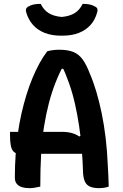

<svg xmlns="http://www.w3.org/2000/svg" viewBox="-20 -968 640 996"><path d="M32 -284H302Q330 -284 352 -278Q374 -272 391 -260L422 -274V-170H83Q62 -170 51 -181Q40 -192 36 -213Q32 -234 32 -264ZM189 0Q175 3 161 5.5Q147 8 132 8Q110 8 93 2.5Q76 -3 66.5 -15Q57 -27 57 -46Q57 -106 61 -163.5Q65 -221 72.5 -275Q80 -329 91.5 -379.5Q103 -430 117 -475.5Q131 -521 148 -562Q165 -603 184 -638Q203 -673 225 -702Q239 -706 255 -708Q271 -710 287 -710Q333 -710 361.5 -698Q390 -686 409.5 -658.5Q429 -631 446 -586Q464 -545 479.5 -493Q495 -441 507.5 -380.5Q520 -320 528 -253Q536 -186 539 -113Q541 -86 542 -57.5Q543 -29 544 0Q533 4 520 6Q507 8 493 8Q467 8 449 1Q431 -6 422 -23Q413 -40 411 -69Q409 -134 404 -196Q399 -258 390 -317Q381 -376 368.5 -431Q356 -486 338 -537Q320 -588 297 -636L332 -611H276L313 -636Q287 -588 267.5 -538Q248 -488 233.5 -432.5Q219 -377 208.5 -312Q198 -247 193.5 -170Q189 -93 189 0ZM409 -948Q431 -948 446.5 -944.5Q462 -941 475 -933Q484 -928 485.5 -920.5Q487 -913 484 -904Q474 -866 450 -839Q426 -812 389.5 -797.5Q353 -783 304 -783H296Q248 -783 211.5 -797.5Q175 -812 151 -839Q127 -866 116 -904Q113 -913 115 -920.5Q117 -928 125 -933Q138 -941 153.5 -944.5Q169 -948 191 -948Q207 -916 232.5 -900Q258 -884 300 -880Q342 -884 367.5 -900Q393 -916 409 -948Z"/></svg>

Font: Recursive Monospace Casual SemiBold
Style: Regular
Weight: 600
Version: Version 1.047